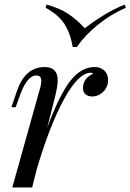

<svg xmlns="http://www.w3.org/2000/svg" viewBox="-20 -822 572 842"><path d="M454 -471Q454 -441 433 -420Q412 -399 384 -399Q366 -399 355 -408.5Q344 -418 344 -435Q344 -458 356 -474Q368 -490 389 -499Q385 -503 378 -503Q324 -503 260.5 -386.5Q197 -270 141 -79L121 0H34L154 -429Q161 -451 161 -468Q161 -491 140 -491Q118 -491 99.5 -467.5Q81 -444 62 -389L49 -352H30L55 -425Q91 -528 176 -528Q233 -528 233 -470Q233 -442 219 -388L187 -262Q241 -407 288.5 -467.5Q336 -528 395 -528Q422 -528 438 -512Q454 -496 454 -471ZM527 -802 532 -788Q467 -760 410 -714Q353 -668 317 -616H299Q288 -679 261 -719Q234 -759 180 -788L184 -802Q242 -786 279.5 -761Q317 -736 352 -698Q390 -728 436 -756Q482 -784 527 -802Z"/></svg>

Font: Playfair Display
Style: Italic
Weight: 400
Italic angle: -14°
Designer: Claus Eggers Sørensen
Foundry: Claus Eggers Sørensen
Version: Version 1.200; ttfautohint (v1.6)